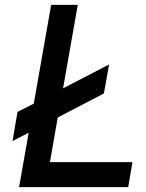

<svg xmlns="http://www.w3.org/2000/svg" viewBox="-20 -770 602 790"><path d="M525 -103 507.5 0H58.5L98 -224L31.5 -189.5L52 -309.5L119 -343.5L190.5 -750H300L239.5 -406.5L429 -505L407.5 -385.5L217.5 -286.5L185.5 -103Z"/></svg>

Font: Russisch Sans SemiBold
Style: Italic
Weight: 600
Width: 4
Italic angle: -10°
Designer: Michael Sharanda (font) & Cristiano Sobral (main changes)
Foundry: Michael Sharanda
Version: Version 2.00;September 8, 2020;FontCreator 13.0.0.2681 64-bi